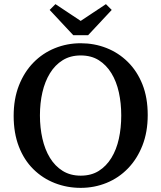

<svg xmlns="http://www.w3.org/2000/svg" viewBox="-20 -892 780 928"><path d="M370 16Q304 16 245 -7Q186 -30 141 -74.5Q96 -119 71 -184Q46 -249 46 -332Q46 -414 71.5 -479Q97 -544 141.5 -589.5Q186 -635 245 -659Q304 -683 370 -683Q436 -683 494.5 -660Q553 -637 598 -592.5Q643 -548 668.5 -484Q694 -420 694 -336Q694 -254 668.5 -189Q643 -124 598.5 -78Q554 -32 495 -8Q436 16 370 16ZM370 -43Q421 -43 457.5 -66Q494 -89 518.5 -129Q543 -169 554.5 -221.5Q566 -274 566 -334Q566 -393 554.5 -445.5Q543 -498 518.5 -538Q494 -578 457.5 -601Q421 -624 370 -624Q320 -624 283 -601Q246 -578 221.5 -538Q197 -498 185 -446Q173 -394 173 -334Q173 -275 185 -222Q197 -169 221.5 -129Q246 -89 283 -66Q320 -43 370 -43ZM248 -872 415 -761H325L492 -872L520 -844L406 -722H334L220 -844Z"/></svg>

Font: Source Serif 4 Medium
Style: Regular
Weight: 500
Designer: Frank Grießhammer
Foundry: Adobe Systems Incorporated
Version: Version 4.004;hotconv 1.0.116;makeotfexe 2.5.65601